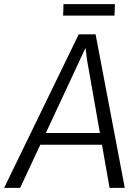

<svg xmlns="http://www.w3.org/2000/svg" viewBox="-44 -914 682 934"><path d="M54 0H-24L339 -747H421L563 0H489L452 -210H152ZM345 -623 179 -267H442L379 -625L372 -681ZM513 -838H263L265 -894H515Z"/></svg>

Font: Merriweather Sans Variable Regular
Style: Italic
Weight: 300
Italic angle: -8°
Designer: Eben Sorkin
Foundry: Eben Sorkin
Version: Version 2.001